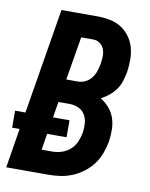

<svg xmlns="http://www.w3.org/2000/svg" viewBox="-86 -796 669 858"><g transform="rotate(10 248.5 -367.5)"><path d="M2 0 31 -179H-3V-256H44L123 -735H286Q315 -735 343 -729.5Q371 -724 393.5 -710Q416 -696 432.5 -674Q449 -652 456.5 -625.5Q464 -599 464 -570.5Q464 -542 460 -513Q456 -493 450 -472.5Q444 -452 431 -433.5Q418 -415 401 -401Q384 -387 364 -377Q386 -364 403 -344.5Q420 -325 428.5 -300.5Q437 -276 437.5 -248.5Q438 -221 434 -193Q429 -166 419 -139Q409 -112 392 -89Q375 -66 351.5 -48Q328 -30 301.5 -19Q275 -8 247.5 -4Q220 0 193 0ZM251 -433Q268 -433 284.5 -441Q301 -449 312 -463.5Q323 -478 328.5 -494.5Q334 -511 337 -528Q340 -545 340.5 -562Q341 -579 335.5 -594.5Q330 -610 316.5 -620Q303 -630 286 -630H231L198 -433ZM144 -105H193Q214 -105 235.5 -112Q257 -119 274 -134.5Q291 -150 299.5 -170.5Q308 -191 312 -212Q315 -234 313.5 -255Q312 -276 301.5 -293.5Q291 -311 272 -319.5Q253 -328 232 -328H181L169 -256H244V-179H156Z"/></g></svg>

Font: Iosevka Term Curly Extrabold
Style: Italic
Weight: 800
Italic angle: -9°
Designer: Belleve Invis
Foundry: Belleve Invis
Version: Version 32.3.0